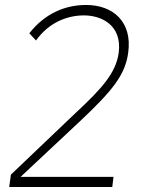

<svg xmlns="http://www.w3.org/2000/svg" viewBox="-20 -753 569 773"><path d="M17 0H432L437 -41H63L300 -263C432 -387 484 -451 496 -540C514 -666 434 -733 327 -733C242 -733 161 -699 98 -619L125 -590C177 -663 251 -691 318 -691C386 -691 472 -654 458 -541C447 -460 391 -397 282 -296L24 -50Z"/></svg>

Font: United Sans Thin
Style: Italic
Weight: 100
Italic angle: -8°
Designer: Pablo Impallari, Rodrigo Fuenzalida (Modified by Dan O. Williams)
Version: Version 1.000;PS 001.000;hotconv 1.0.88;makeotf.lib2.5.64775